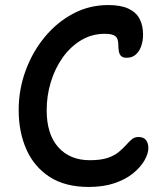

<svg xmlns="http://www.w3.org/2000/svg" viewBox="-20 -731 653 761"><path d="M332 10Q238 10 176.5 -30Q115 -70 84.5 -139Q54 -208 54 -295Q54 -376 81.5 -451Q109 -526 157.5 -584.5Q206 -643 270 -677Q334 -711 409 -711Q459 -711 489.5 -696.5Q520 -682 533.5 -656Q547 -630 547 -593Q547 -570 540 -549Q533 -528 518.5 -515Q504 -502 482 -502Q467 -502 460 -509Q453 -516 451 -528Q449 -540 449 -554Q449 -566 445.5 -576Q442 -586 430.5 -591.5Q419 -597 395 -597Q344 -597 301.5 -571.5Q259 -546 228.5 -503Q198 -460 181.5 -406Q165 -352 165 -294Q165 -199 211 -147.5Q257 -96 336 -96Q379 -96 406 -105Q433 -114 450 -128Q467 -142 479 -155.5Q491 -169 502 -178.5Q513 -188 529 -188Q549 -188 558.5 -176Q568 -164 568 -144Q568 -122 552.5 -95Q537 -68 507.5 -44Q478 -20 434 -5Q390 10 332 10Z"/></svg>

Font: Shantell Sans Light Medium
Style: Regular
Weight: 500
Version: Version 1.008;[ac192a2d6]